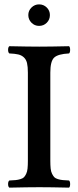

<svg xmlns="http://www.w3.org/2000/svg" viewBox="-20 -859 360 881"><path d="M210.9 -525.9V-121.1Q210.9 -100.1 212.4 -85.7Q213.9 -71.3 219 -61.3Q224.1 -51.3 229.2 -45.9Q234.4 -40.5 245.8 -37.1Q257.3 -33.7 267.6 -32.7Q277.8 -31.7 296.9 -30.8Q301.8 -26.4 301.8 -14.4Q301.8 -2.4 296.9 2Q210.9 0 161.1 0Q108.9 0 22.9 2Q17.1 -2.4 17.1 -14.4Q17.1 -26.4 22.9 -30.8Q42 -31.7 52.2 -32.7Q62.5 -33.7 73.7 -37.1Q85 -40.5 90.1 -45.9Q95.2 -51.3 100.1 -61.3Q105 -71.3 106.4 -85.7Q107.9 -100.1 107.9 -121.1V-525.9Q107.9 -553.2 104 -569.6Q100.1 -585.9 89.6 -595.7Q79.1 -605.5 64 -609.1Q48.8 -612.8 22.9 -613.8Q17.1 -618.2 17.1 -630.4Q17.1 -642.6 22.9 -647Q110.8 -645 160.2 -645Q210.9 -645 296.9 -647Q301.8 -642.6 301.8 -630.4Q301.8 -618.2 296.9 -613.8Q246.1 -611.3 228.5 -594.7Q210.9 -578.1 210.9 -525.9ZM109.9 -790Q109.9 -810.1 124.5 -824.5Q139.2 -838.9 159.2 -838.9Q180.2 -838.9 194.6 -824.5Q209 -810.1 209 -790Q209 -769 194.6 -754.6Q180.2 -740.2 159.2 -740.2Q138.7 -740.2 124.3 -754.9Q109.9 -769.5 109.9 -790Z"/></svg>

Font: Common Serif Medium
Style: Regular
Weight: 500
Designer: Philipp H. Poll, Khaled Hosny
Foundry: Stefan Peev, Context Ltd.
Version: Version 1.026